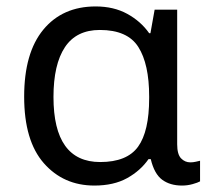

<svg xmlns="http://www.w3.org/2000/svg" viewBox="-20 -566 663 596"><path d="M273 10Q177 10 116 -59.5Q55 -129 55 -266Q55 -402 114.5 -474Q174 -546 277 -546Q333 -546 375 -523Q417 -500 443 -463H447L460 -536H530V-118Q530 -87 542 -74.5Q554 -62 571 -62Q579 -62 588 -64Q597 -66 601 -67V-3Q594 1 578 5.5Q562 10 545 10Q508 10 483.5 -8Q459 -26 448 -72H441Q416 -36 374.5 -13Q333 10 273 10ZM291 -63Q374 -63 408.5 -110.5Q443 -158 443 -261V-267Q443 -367 409.5 -420Q376 -473 290 -473Q217 -473 181.5 -419.5Q146 -366 146 -265Q146 -63 291 -63Z"/></svg>

Font: Go Noto Kurrent-Regular
Style: Regular
Weight: 400
Designer: Monotype Design Team
Foundry: Monotype Imaging Inc.
Version: Version 2.012; ttfautohint (v1.8.4.7-5d5b)